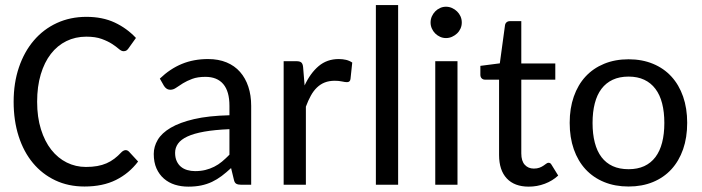

<svg xmlns="http://www.w3.org/2000/svg" viewBox="-20 -714 2712 742"><path d="M465.8 -133.8Q472.7 -133.8 478.5 -127.9L513.7 -89.8Q479 -43.9 428.2 -18.6Q377.4 6.8 306.6 6.8Q244.1 6.8 193.6 -17.1Q143.1 -41 107.2 -84.2Q71.3 -127.4 52 -187.7Q32.7 -248 32.7 -320.8Q32.7 -393.6 53.2 -453.9Q73.7 -514.2 110.8 -557.6Q147.9 -601.1 199.7 -625Q251.5 -648.9 314 -648.9Q376 -648.9 423.1 -627Q470.2 -605 505.4 -567.4L476.1 -526.4Q473.1 -522 468.8 -519Q464.4 -516.1 457.5 -516.1Q449.2 -516.1 439.2 -524.9Q429.2 -533.7 413.1 -544.2Q397 -554.7 373 -563.5Q349.1 -572.3 313.5 -572.3Q271.5 -572.3 236.6 -555.2Q201.7 -538.1 176.5 -505.6Q151.4 -473.1 137.5 -426.5Q123.5 -379.9 123.5 -320.8Q123.5 -261.2 138.2 -214.4Q152.8 -167.5 178.2 -135.3Q203.6 -103 238 -85.9Q272.5 -68.8 312 -68.8Q336.4 -68.8 355.7 -72.3Q375 -75.7 391.4 -82.8Q407.7 -89.8 422.1 -100.8Q436.5 -111.8 450.7 -127Q458.5 -133.8 465.8 -133.8Z M912.6 0Q899.9 0 893.1 -3.9Q886.2 -7.8 883.8 -20L873 -64.5Q854.5 -47.4 836.7 -33.9Q818.8 -20.5 799.3 -11.2Q779.8 -2 757.3 2.7Q734.9 7.3 708 7.3Q680.2 7.3 656 -0.2Q631.8 -7.8 613.5 -23.7Q595.2 -39.6 584.7 -63.2Q574.2 -86.9 574.2 -119.1Q574.2 -147.5 589.6 -173.6Q605 -199.7 639.6 -220.2Q674.3 -240.7 730 -253.7Q785.6 -266.6 866.7 -268.6V-305.2Q866.7 -360.8 843 -388.9Q819.3 -417 773.9 -417Q743.7 -417 722.9 -409.2Q702.1 -401.4 687 -392.1Q671.9 -382.8 660.9 -375Q649.9 -367.2 638.7 -367.2Q629.9 -367.2 623.5 -371.6Q617.2 -376 613.3 -382.8L597.7 -410.2Q637.2 -448.2 682.9 -467Q728.5 -485.8 784.2 -485.8Q824.2 -485.8 855.5 -472.9Q886.7 -460 907.7 -436Q928.7 -412.1 939.7 -378.9Q950.7 -345.7 950.7 -305.2V0ZM733.9 -52.7Q755.4 -52.7 773.4 -57.1Q791.5 -61.5 807.6 -69.6Q823.7 -77.6 838.1 -89.6Q852.5 -101.6 866.7 -116.2V-214.8Q809.6 -212.4 769.5 -205.3Q729.5 -198.2 704.3 -186.5Q679.2 -174.8 668 -158.9Q656.7 -143.1 656.7 -123.5Q656.7 -105 662.8 -91.6Q668.9 -78.1 679.2 -69.6Q689.5 -61 703.6 -56.9Q717.8 -52.7 733.9 -52.7Z M1076.2 0V-477.5H1125.5Q1139.2 -477.5 1144.8 -472.2Q1150.4 -466.8 1151.4 -454.1L1157.2 -383.8Q1179.2 -431.2 1211.4 -458.5Q1243.7 -485.8 1289.1 -485.8Q1304.2 -485.8 1317.4 -482.7Q1330.6 -479.5 1341.3 -472.2L1334.5 -408.7Q1333 -396.5 1320.8 -396.5Q1314 -396.5 1301.5 -399.2Q1289.1 -401.9 1273.9 -401.9Q1252 -401.9 1235.1 -395.3Q1218.3 -388.7 1204.8 -375.7Q1191.4 -362.8 1181.2 -344.2Q1170.9 -325.7 1162.1 -301.8V0Z M1518.6 -694.3V0H1432.6V-694.3Z M1644 0ZM1748 -477.5V0H1662.1V-477.5ZM1764.6 -627Q1764.6 -614.7 1759.8 -603.8Q1754.9 -592.8 1746.3 -584.7Q1737.8 -576.7 1726.8 -571.8Q1715.8 -566.9 1703.6 -566.9Q1691.4 -566.9 1680.7 -571.8Q1669.9 -576.7 1661.9 -584.7Q1653.8 -592.8 1648.9 -603.8Q1644 -614.7 1644 -627Q1644 -639.6 1648.9 -650.6Q1653.8 -661.6 1661.9 -669.9Q1669.9 -678.2 1680.7 -683.1Q1691.4 -688 1703.6 -688Q1715.8 -688 1726.8 -683.1Q1737.8 -678.2 1746.3 -669.9Q1754.9 -661.6 1759.8 -650.6Q1764.6 -639.6 1764.6 -627Z M2023.4 7.3Q1968.3 7.3 1938.5 -24.4Q1908.7 -56.2 1908.7 -115.2V-406.2H1854Q1846.7 -406.2 1841.6 -411.1Q1836.4 -416 1836.4 -425.3V-459.5L1911.6 -469.2L1931.6 -616.2Q1932.6 -623.5 1937.7 -627.9Q1942.9 -632.3 1950.7 -632.3H1994.6V-468.8H2126V-406.2H1994.6V-121.1Q1994.6 -91.8 2008.1 -77.1Q2021.5 -62.5 2043 -62.5Q2055.7 -62.5 2064.7 -65.9Q2073.7 -69.3 2080.1 -73.7Q2086.4 -78.1 2091.1 -81.5Q2095.7 -85 2099.6 -85Q2104 -85 2106.7 -83Q2109.4 -81.1 2111.8 -76.7L2137.2 -35.6Q2115.2 -15.1 2085.4 -3.9Q2055.7 7.3 2023.4 7.3Z M2409.2 -484.9Q2461.4 -484.9 2503.4 -467.5Q2545.4 -450.2 2574.7 -418.2Q2604 -386.2 2619.9 -340.8Q2635.7 -295.4 2635.7 -239.3Q2635.7 -182.6 2619.9 -137.2Q2604 -91.8 2574.7 -59.8Q2545.4 -27.8 2503.4 -10.5Q2461.4 6.8 2409.2 6.8Q2356.9 6.8 2314.7 -10.5Q2272.5 -27.8 2242.9 -59.8Q2213.4 -91.8 2197.5 -137.2Q2181.6 -182.6 2181.6 -239.3Q2181.6 -295.4 2197.5 -340.8Q2213.4 -386.2 2242.9 -418.2Q2272.5 -450.2 2314.7 -467.5Q2356.9 -484.9 2409.2 -484.9ZM2409.2 -60.1Q2443.8 -60.1 2469.7 -72Q2495.6 -84 2512.9 -106.9Q2530.3 -129.9 2538.8 -163.1Q2547.4 -196.3 2547.4 -238.8Q2547.4 -281.2 2538.8 -314.5Q2530.3 -347.7 2512.9 -370.6Q2495.6 -393.6 2469.7 -405.8Q2443.8 -418 2409.2 -418Q2374 -418 2347.9 -405.8Q2321.8 -393.6 2304.4 -370.6Q2287.1 -347.7 2278.6 -314.5Q2270 -281.2 2270 -238.8Q2270 -196.3 2278.6 -163.1Q2287.1 -129.9 2304.4 -106.9Q2321.8 -84 2347.9 -72Q2374 -60.1 2409.2 -60.1Z"/></svg>

Font: Carlito
Style: Regular
Weight: 400
Designer: Lukasz Dziedzic
Foundry: tyPoland Lukasz Dziedzic
Version: Version 1.104